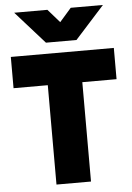

<svg xmlns="http://www.w3.org/2000/svg" viewBox="-61 -979 707 1025"><g transform="rotate(-5 292.0 -467.0)"><path d="M199.5 0V-532.5H16V-700H568V-532.5H384.5V0ZM209.5 -759.5 54.5 -933.5H232.5L295 -862L357.5 -933.5H530L373 -759.5Z"/></g></svg>

Font: Geologica ExtraBold
Style: Regular
Weight: 800
Designer: Sindre Bremnes, Frode Helland
Foundry: Monokrom Skriftforlag AS
Version: Version 1.010;gftools[0.9.28]